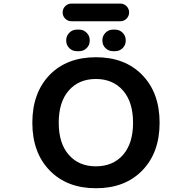

<svg xmlns="http://www.w3.org/2000/svg" viewBox="-20 -1090 1040 1052"><path d="M357.4 -241.2Q412.1 -178.7 505.4 -178.7Q598.6 -178.7 653.8 -241.2Q709 -303.7 709 -417.5Q709 -531.2 653.8 -594.2Q598.6 -657.2 505.4 -657.2Q412.1 -657.2 356.9 -594.2Q301.8 -531.2 301.8 -417.5Q301.8 -303.7 357.4 -241.2ZM252 -679.7Q346.7 -776.4 505.9 -776.4Q665 -776.4 759.8 -678.7Q854.5 -581.1 854.5 -417.5Q854.5 -253.9 759.8 -156.2Q665 -58.6 505.9 -58.6Q346.7 -58.6 252 -156.2Q157.2 -253.9 157.2 -417.5Q157.2 -581.1 252 -679.7ZM371.1 -973.6Q351.6 -973.6 337.4 -987.8Q323.2 -1002 323.2 -1022Q323.2 -1042 337.4 -1056.2Q351.6 -1070.3 371.1 -1070.3H639.6Q659.2 -1070.3 673.3 -1056.2Q687.5 -1042 687.5 -1022Q687.5 -1002 673.3 -987.8Q659.2 -973.6 639.6 -973.6ZM400.4 -809.6Q377 -809.6 359.9 -826.2Q342.8 -842.8 342.8 -867.2V-870.1Q342.8 -893.6 359.9 -910.6Q377 -927.7 400.4 -927.7H414.1Q437.5 -927.7 454.6 -910.6Q471.7 -893.6 471.7 -870.1V-867.2Q471.7 -842.8 454.6 -826.2Q437.5 -809.6 414.1 -809.6ZM598.6 -809.6Q575.2 -809.6 558.1 -826.2Q541 -842.8 541 -867.2V-870.1Q541 -893.6 558.1 -910.6Q575.2 -927.7 598.6 -927.7H611.3Q634.8 -927.7 651.9 -910.6Q668.9 -893.6 668.9 -870.1V-867.2Q668.9 -842.8 651.9 -826.2Q634.8 -809.6 611.3 -809.6Z"/></svg>

Font: Gen Jyuu Gothic Monospace Bold
Style: Bold
Weight: 700
Designer: [Source Han Sans]
Ryoko NISHIZUKA  (kana & ideographs); Paul D. Hunt (Latin, Greek & Cyrillic); Wenlong ZHANG  (bopomofo
Version: Version 1.002.20150607